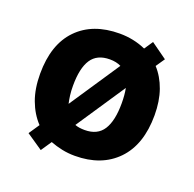

<svg xmlns="http://www.w3.org/2000/svg" viewBox="-111 -684 841 834"><g transform="rotate(20 309.5 -267.0)"><path d="M574 -274Q574 -138 502.5 -64Q431 10 308 10Q277 10 248.5 4Q220 -2 194 -12L161 37L86 -14L119 -63Q84 -100 64.5 -152.5Q45 -205 45 -274Q45 -410 116 -483Q187 -556 311 -556Q376 -556 432 -531L459 -571L533 -518L505 -477Q538 -441 556 -390Q574 -339 574 -274ZM197 -274Q197 -250 199.5 -230Q202 -210 206 -193L361 -425Q339 -436 309 -436Q250 -436 223.5 -395.5Q197 -355 197 -274ZM422 -274Q422 -313 416 -343L265 -117Q283 -110 310 -110Q369 -110 395.5 -151.5Q422 -193 422 -274Z"/></g></svg>

Font: Noto Sans Ol Chiki
Style: Regular
Weight: 400
Designer: Monotype Design Team, Lewis McGuffie
Foundry: Monotype Imaging Inc.
Version: Version 2.003